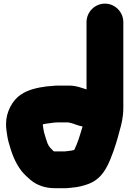

<svg xmlns="http://www.w3.org/2000/svg" viewBox="-20 -786 696 1033"><path d="M329.9 28.5H274C269.4 28.5 273.1 29.2 268.3 27.3C253.9 12.9 243.9 5.1 235.2 -15.9L226.7 -41.4C224.3 -49.2 221.2 -59.3 217.1 -73.2C214.1 -84.7 214.2 -92 210.5 -110.9V-114.8C210.7 -115.4 210.6 -115.1 211.4 -117C216.6 -118.6 222.2 -120 229.1 -120.7C250.7 -123.1 271.6 -127.5 291 -127.5H346.4C347.1 -127.3 348.6 -127 349.7 -126.9C372.3 -123.6 397 -109.9 424.2 -105.4C409.9 -57.6 398.3 -16.9 379.4 20.7C368.2 24.2 351.6 26.1 329.9 28.5ZM544.5 -766.5C489.6 -766.5 445.5 -720.9 445.5 -667V-305C424.3 -311.1 392.3 -325.5 352 -325.5H292C280.7 -325.5 269.6 -324.8 258.1 -323.3L233.1 -321.4C232.6 -321.4 231.7 -321.3 231 -321.2C180.7 -314.5 132.7 -304.2 92.2 -277.2C47.9 -247.7 12.5 -185.1 12.5 -119C12.5 -106.5 13.2 -95.6 14.9 -83.3C18.2 -63.5 19.3 -46.1 26.9 -19C42.3 37.7 61.9 91.6 97.7 136.4C111.5 153.6 128.7 168.2 144.5 182.4C177.8 209.8 221.7 226.5 274 226.5H316.9C337.5 227.6 354.2 224.8 368.9 223.4C400.9 221 431.7 212.9 457.4 203C540.4 171.4 567.3 88.9 590.4 27.5L603.8 -12.9C610.5 -36.4 617.5 -56.6 623.3 -81.6C633.4 -117 643.5 -155.7 643.5 -206V-667C643.5 -720.9 599.4 -766.5 544.5 -766.5Z"/></svg>

Font: Smoothie
Style: ExBd
Weight: 800
Foundry: Cannot Into Space Fonts
Version: Version 0.8